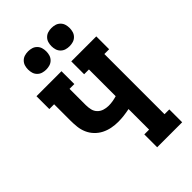

<svg xmlns="http://www.w3.org/2000/svg" viewBox="-281 -1062 1162 1162"><g transform="rotate(-45 300.0 -481.5)"><path d="M342 0V-110H383V-286Q358 -281 333.5 -278Q309 -275 284 -275Q256 -275 228.5 -280.5Q201 -286 176.5 -298.5Q152 -311 132.5 -331.5Q113 -352 102 -377.5Q91 -403 88 -430.5Q85 -458 85 -486V-625H44V-735H258V-625H217V-486Q217 -466 221.5 -446Q226 -426 240 -411.5Q254 -397 273.5 -391Q293 -385 313 -385Q331 -385 348.5 -388Q366 -391 383 -396V-625H342V-735H556V-625H515V-110H556V0ZM400 -807Q384 -807 369 -811.5Q354 -816 342.5 -827.5Q331 -839 326.5 -854Q322 -869 322 -885Q322 -901 326.5 -916Q331 -931 342.5 -942.5Q354 -954 369 -958.5Q384 -963 400 -963Q416 -963 431 -958.5Q446 -954 457.5 -942.5Q469 -931 473.5 -916Q478 -901 478 -885Q478 -869 473.5 -854Q469 -839 457.5 -827.5Q446 -816 431 -811.5Q416 -807 400 -807ZM200 -807Q184 -807 169 -811.5Q154 -816 142.5 -827.5Q131 -839 126.5 -854Q122 -869 122 -885Q122 -901 126.5 -916Q131 -931 142.5 -942.5Q154 -954 169 -958.5Q184 -963 200 -963Q216 -963 231 -958.5Q246 -954 257.5 -942.5Q269 -931 273.5 -916Q278 -901 278 -885Q278 -869 273.5 -854Q269 -839 257.5 -827.5Q246 -816 231 -811.5Q216 -807 200 -807Z"/></g></svg>

Font: Iosevka Slab XBdEx
Style: Regular
Weight: 800
Width: 7
Monospace: yes
Designer: Belleve Invis
Foundry: Belleve Invis
Version: Version 11.1.0; ttfautohint (v1.8.3)